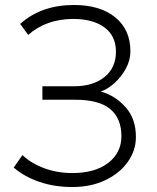

<svg xmlns="http://www.w3.org/2000/svg" viewBox="-20 -735 630 770"><path d="M270 15Q198 15 137.5 -5.8Q77 -26.5 35 -63L70 -113Q105.5 -79.5 157.8 -60.2Q210 -41 270 -41Q361 -41 413.8 -81.5Q466.5 -122 467 -188Q467 -260 422.2 -297.5Q377.5 -335 282 -335H150V-389H277Q353 -389 399 -426Q445 -463 445 -528Q445 -591 399 -625Q353 -659 274 -659Q166 -659 93 -595L61 -639Q145 -715 277 -715Q381.5 -715 442.2 -665.5Q503 -616 503 -529Q503 -493.5 484.8 -460Q466.5 -426.5 439 -401.8Q411.5 -377 384 -368Q442.5 -351.5 484.2 -304.5Q526 -257.5 525 -183Q524.5 -131 492.5 -85.8Q460.5 -40.5 403.2 -12.8Q346 15 270 15Z"/></svg>

Font: Geologica Thin
Style: Regular
Weight: 100
Designer: Sindre Bremnes, Frode Helland
Foundry: Monokrom Skriftforlag AS
Version: Version 1.010; ttfautohint (v1.8.4.7-5d5b);gftools[0.9.28]